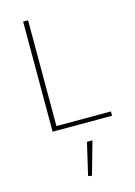

<svg xmlns="http://www.w3.org/2000/svg" viewBox="-139 -722 771 1095"><g transform="rotate(-15 246.5 -174.5)"><path d="M241.2 296.9 263.2 300.8 317.9 106.4H285.6ZM140.6 -25.4V-649.9H111.3V0H462.4V-25.4Z"/></g></svg>

Font: Estedad Thin
Style: Regular
Weight: 100
Designer: Amin Abedi
Version: Version 7.3